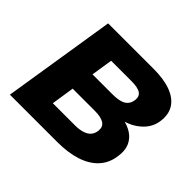

<svg xmlns="http://www.w3.org/2000/svg" viewBox="-159 -917 1129 1129"><g transform="rotate(45 405.5 -352.5)"><path d="M42 0 154 -705H531Q619 -705 676.5 -683Q734 -661 760 -619.5Q786 -578 778 -519Q771 -460 725 -417.5Q679 -375 613 -360L614 -369Q660 -360 692.5 -338Q725 -316 740 -280.5Q755 -245 747 -194Q739 -131 699.5 -87.5Q660 -44 593 -22Q526 0 437 0ZM256 -143H443Q463 -143 480 -146Q497 -149 511 -154.5Q525 -160 535 -168.5Q545 -177 551.5 -189Q558 -201 560 -217Q562 -235 557 -248Q552 -261 539 -269.5Q526 -278 507 -282Q488 -286 463 -286H278ZM301 -428H468Q525 -428 552.5 -445Q580 -462 585 -498Q589 -531 567 -546.5Q545 -562 489 -562H322Z"/></g></svg>

Font: Nunito Sans 10pt SemiExpanded Black
Style: Italic
Weight: 900
Width: 6
Italic angle: -9°
Designer: Vernon Adams
Foundry: Vernon Adams
Version: Version 3.101;gftools[0.9.27]